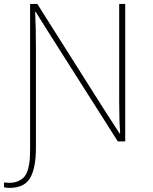

<svg xmlns="http://www.w3.org/2000/svg" viewBox="-31 -710 767 964"><path d="M120.1 -690.4H156.2L494.1 -156.2L569.3 -40H572.3Q567.4 -108.4 567.4 -204.1V-690.4H597.7V0H560.5L211.9 -548.8L148.4 -650.4H145.5Q149.4 -569.3 149.4 -467.8V32.2Q149.4 132.8 120.6 183.1Q91.8 233.4 15.6 233.4Q6.8 233.4 -10.7 230.5V206.1Q4.9 208 13.7 208Q42 208 62 198.7Q82 189.5 93.3 174.8Q104.5 160.2 110.8 135.3Q117.2 110.4 118.7 87.4Q120.1 64.5 120.1 30.3Z"/></svg>

Font: Gothic A1 Thin
Style: Regular
Weight: 250
Designer: HanYang I&C Co.,Ltd.
Foundry: HanYang I&C Co.,Ltd.
Version: Version 2.50